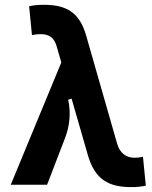

<svg xmlns="http://www.w3.org/2000/svg" viewBox="-20 -762 626 792"><path d="M521.5 9.8C544.4 9.8 560.1 8.3 581.5 3.9L569.8 -115.2C555.2 -112.3 545.9 -111.3 535.2 -111.3C500 -111.3 474.1 -130.4 462.9 -170.4L335.4 -615.2C307.6 -712.9 252 -742.2 160.2 -742.2C137.2 -742.2 121.6 -740.7 100.1 -736.3L111.8 -617.2C126.5 -620.1 134.8 -621.1 146.5 -621.1C179.7 -621.1 202.6 -610.4 213.9 -570.3L232.9 -504.4L24.4 0H174.3L249 -194.3C266.1 -239.3 273.9 -294.4 261.2 -350.6L275.4 -355L342.3 -122.6C371.6 -21 428.2 9.8 521.5 9.8Z"/></svg>

Font: CaskaydiaCove Nerd Font
Style: Bold
Weight: 700
Designer: Aaron Bell
Foundry: Saja Typeworks
Version: Version 2111.1;Nerd Fonts 2.3.0